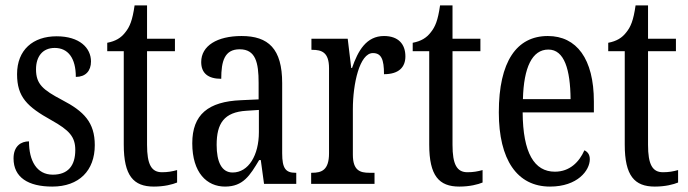

<svg xmlns="http://www.w3.org/2000/svg" viewBox="-20 -679 2542 709"><path d="M173 10C272 10 330 -49 330 -143C330 -227 290 -268 209 -310C139 -347 113 -368 113 -423C113 -470 137 -502 182 -502C231 -502 260 -465 260 -395C296 -395 316 -417 316 -452C316 -502 274 -545 189 -545C102 -545 43 -495 43 -405C43 -321 80 -285 170 -235C236 -198 258 -174 258 -125C258 -67 231 -34 175 -34C115 -34 87 -86 87 -157C58 -157 30 -140 30 -94C30 -24 84 10 173 10Z M548 10C587 10 617 2 634 -5V-51C616 -46 600 -43 578 -43C539 -43 523 -72 523 -144V-490H626V-536H523V-659H477C469 -603 459 -580 443 -560C427 -539 407 -527 376 -521V-490H437V-145C437 -30 473 10 548 10Z M811 10C878 10 903 -31 937 -88H943L955 0H1074V-41H1071C1035 -41 1022 -57 1022 -113V-372C1022 -499 971 -546 872 -546C782 -546 723 -510 723 -450C723 -409 748 -388 797 -388C797 -453 809 -497 865 -497C924 -497 935 -448 935 -373V-312L870 -309C749 -304 690 -256 690 -150C690 -41 744 10 811 10ZM839 -42C798 -42 780 -82 780 -144C780 -223 807 -265 890 -270L936 -273V-191C936 -106 898 -42 839 -42Z M1129 0H1363V-41H1344C1310 -41 1283 -49 1283 -108V-276C1283 -370 1308 -483 1357 -483C1388 -483 1398 -460 1398 -405C1453 -405 1477 -431 1477 -471C1477 -516 1451 -546 1398 -546C1333 -546 1302 -492 1280 -428H1277L1264 -536H1130V-495H1133C1168 -495 1195 -486 1195 -427V-113C1195 -50 1167 -41 1132 -41H1129Z M1676 10C1715 10 1745 2 1762 -5V-51C1744 -46 1728 -43 1706 -43C1667 -43 1651 -72 1651 -144V-490H1754V-536H1651V-659H1605C1597 -603 1587 -580 1571 -560C1555 -539 1535 -527 1504 -521V-490H1565V-145C1565 -30 1601 10 1676 10Z M2011 10C2113 10 2158 -50 2158 -91C2158 -109 2149 -119 2138 -124C2119 -81 2084 -45 2029 -45C1953 -45 1911 -114 1910 -264H2173V-304C2173 -462 2109 -546 2003 -546C1888 -546 1822 -452 1822 -264C1822 -90 1889 10 2011 10ZM2087 -313H1911C1914 -430 1945 -496 2005 -496C2064 -496 2086 -422 2087 -313Z M2398 10C2437 10 2467 2 2484 -5V-51C2466 -46 2450 -43 2428 -43C2389 -43 2373 -72 2373 -144V-490H2476V-536H2373V-659H2327C2319 -603 2309 -580 2293 -560C2277 -539 2257 -527 2226 -521V-490H2287V-145C2287 -30 2323 10 2398 10Z"/></svg>

Font: Noto Serif Devanagari ExtraCondensed
Style: Regular
Weight: 400
Width: 2
Designer: Universal Thirst, Indian Type Foundry and the Monotype Design Team
Foundry: Monotype Imaging Inc.
Version: Version 2.004